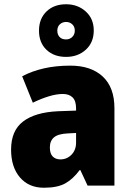

<svg xmlns="http://www.w3.org/2000/svg" viewBox="-20 -871 616 901"><path d="M310 -563Q407 -563 462 -512Q517 -461 517 -363V0H391L357 -73H354Q322 -30 285.5 -10Q249 10 186 10Q115 10 73.5 -38.5Q32 -87 32 -169Q32 -258 88.5 -301Q145 -344 252 -349L337 -352V-362Q337 -398 320.5 -414Q304 -430 275 -430Q245 -430 209 -419Q173 -408 134 -389L84 -513Q129 -537 185.5 -550Q242 -563 310 -563ZM299 -245Q253 -243 233.5 -226.5Q214 -210 214 -179Q214 -150 227.5 -136.5Q241 -123 263 -123Q294 -123 315.5 -145Q337 -167 337 -202V-247ZM290 -604Q233 -604 198 -637.5Q163 -671 163 -727Q163 -783 198 -817Q233 -851 290 -851Q345 -851 382.5 -817Q420 -783 420 -728Q420 -672 383 -638Q346 -604 290 -604ZM290 -686Q307 -686 319 -697.5Q331 -709 331 -727Q331 -746 319 -757Q307 -768 290 -768Q273 -768 261 -757Q249 -746 249 -727Q249 -709 259.5 -697.5Q270 -686 290 -686Z"/></svg>

Font: Noto Sans Sinhala UI SemiCondensed Black
Style: Regular
Weight: 900
Width: 4
Designer: Jelle Bosma - Monotype Design Team
Foundry: Monotype Imaging Inc.
Version: Version 2.006; ttfautohint (v1.8.4.7-5d5b)